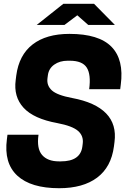

<svg xmlns="http://www.w3.org/2000/svg" viewBox="-20 -970 671 1003"><path d="M580.1 -839.8H440.9L383.8 -890.1L316.9 -839.8H171.9L311 -950.2H471.2ZM278.8 -327.1Q155.8 -349.6 103 -407.2Q50.3 -464.8 62 -551.8L64.9 -575.2Q79.1 -682.6 150.4 -737.8Q221.7 -793 342.8 -793Q496.6 -793 562.5 -725.6Q628.4 -658.2 610.8 -526.9L607.9 -503.9H445.8Q456.1 -581.1 433.1 -616.9Q410.2 -652.8 344.2 -652.8H334Q292 -652.8 263.2 -632.3Q234.4 -611.8 230 -576.2L228 -561Q223.1 -523.4 250.7 -498Q278.3 -472.7 356.9 -458Q478 -435.5 534.2 -377.7Q590.3 -319.8 578.1 -228L575.2 -205.1Q561 -97.2 487.3 -42Q413.6 13.2 289.1 13.2Q141.1 13.2 70.3 -52.5Q-0.5 -118.2 16.1 -243.2L19 -266.1H181.2Q170.9 -194.3 199.7 -160.6Q228.5 -127 288.1 -127H297.9Q399.9 -127 410.2 -204.1L412.1 -219.2Q417.5 -259.8 387.9 -285.9Q358.4 -312 278.8 -327.1Z"/></svg>

Font: Cooper Hewitt
Style: Bold Italic
Weight: 712
Designer: Village Type and Design LLC
Foundry: Cooper Hewitt Smithsonian Design Museum
Version: 1.000